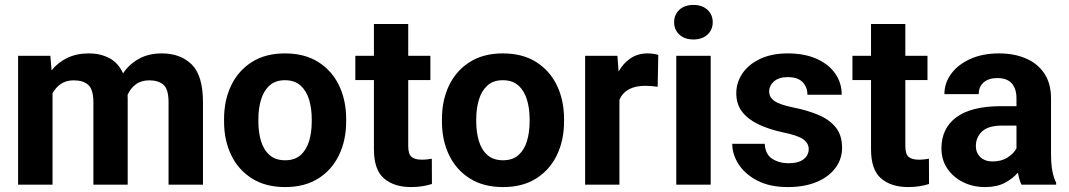

<svg xmlns="http://www.w3.org/2000/svg" viewBox="-20 -757 4382 787"><path d="M282.7 -427.7Q251.5 -427.7 230 -413.3Q208.5 -398.9 195.3 -374.5V0H54.2V-528.3H186.5L191.4 -468.3Q217.3 -501 255.6 -519.5Q293.9 -538.1 343.8 -538.1Q391.6 -538.1 428.2 -518.8Q464.8 -499.5 484.4 -456.5Q509.8 -494.1 549.6 -516.1Q589.4 -538.1 643.1 -538.1Q719.7 -538.1 765.9 -492.7Q812 -447.3 812 -337.4V0H670.9V-337.4Q670.9 -392.1 649.7 -409.9Q628.4 -427.7 591.8 -427.7Q559.1 -427.7 536.9 -411.4Q514.6 -395 502.9 -367.7Q503.4 -360.4 503.4 -352.5V0H362.8V-336.9Q362.8 -390.6 341.6 -409.2Q320.3 -427.7 282.7 -427.7Z M898.4 -258.8V-269Q898.4 -346.2 927.7 -407Q957 -467.8 1012.7 -502.9Q1068.4 -538.1 1147.9 -538.1Q1228.5 -538.1 1284.4 -502.9Q1340.3 -467.8 1369.6 -407Q1398.9 -346.2 1398.9 -269V-258.8Q1398.9 -182.1 1369.6 -121.3Q1340.3 -60.5 1284.7 -25.4Q1229 9.8 1148.9 9.8Q1068.8 9.8 1012.9 -25.4Q957 -60.5 927.7 -121.3Q898.4 -182.1 898.4 -258.8ZM1039.1 -269V-258.8Q1039.1 -214.8 1049.8 -179Q1060.5 -143.1 1084.7 -121.6Q1108.9 -100.1 1148.9 -100.1Q1188.5 -100.1 1212.4 -121.6Q1236.3 -143.1 1247.1 -179Q1257.8 -214.8 1257.8 -258.8V-269Q1257.8 -312 1247.1 -348.1Q1236.3 -384.3 1212.2 -406.2Q1188 -428.2 1147.9 -428.2Q1108.4 -428.2 1084.5 -406.2Q1060.5 -384.3 1049.8 -348.1Q1039.1 -312 1039.1 -269Z M1744.1 -528.3V-428.7H1653.3V-159.2Q1653.3 -125 1667 -113.8Q1680.7 -102.5 1708.5 -102.5Q1721.7 -102.5 1731.9 -103.8Q1742.2 -105 1750 -106.4L1750.5 -2.9Q1732.4 2.9 1711.4 6.3Q1690.4 9.8 1665 9.8Q1595.2 9.8 1554 -25.6Q1512.7 -61 1512.7 -145V-428.7H1436.5V-528.3H1512.7V-658.7H1653.3V-528.3Z M1791.5 -258.8V-269Q1791.5 -346.2 1820.8 -407Q1850.1 -467.8 1905.8 -502.9Q1961.4 -538.1 2041 -538.1Q2121.6 -538.1 2177.5 -502.9Q2233.4 -467.8 2262.7 -407Q2292 -346.2 2292 -269V-258.8Q2292 -182.1 2262.7 -121.3Q2233.4 -60.5 2177.7 -25.4Q2122.1 9.8 2042 9.8Q1961.9 9.8 1906 -25.4Q1850.1 -60.5 1820.8 -121.3Q1791.5 -182.1 1791.5 -258.8ZM1932.1 -269V-258.8Q1932.1 -214.8 1942.9 -179Q1953.6 -143.1 1977.8 -121.6Q2002 -100.1 2042 -100.1Q2081.5 -100.1 2105.5 -121.6Q2129.4 -143.1 2140.1 -179Q2150.9 -214.8 2150.9 -258.8V-269Q2150.9 -312 2140.1 -348.1Q2129.4 -384.3 2105.2 -406.2Q2081.1 -428.2 2041 -428.2Q2001.5 -428.2 1977.5 -406.2Q1953.6 -384.3 1942.9 -348.1Q1932.1 -312 1932.1 -269Z M2678.2 -531.7 2675.8 -401.4Q2665.5 -402.8 2651.1 -404.1Q2636.7 -405.3 2625 -405.3Q2544.4 -405.3 2519 -348.1V0H2378.4V-528.3H2510.7L2515.6 -463.9Q2535.2 -498.5 2564.9 -518.3Q2594.7 -538.1 2634.3 -538.1Q2645.5 -538.1 2658 -536.4Q2670.4 -534.7 2678.2 -531.7Z M2743.2 -666Q2743.2 -696.8 2764.6 -716.8Q2786.1 -736.8 2822.3 -736.8Q2858.4 -736.8 2879.9 -716.8Q2901.4 -696.8 2901.4 -666Q2901.4 -635.3 2879.9 -615.2Q2858.4 -595.2 2822.3 -595.2Q2786.1 -595.2 2764.6 -615.2Q2743.2 -635.3 2743.2 -666ZM2893.1 -528.3V0H2752V-528.3Z M3294.9 -146Q3294.9 -168.9 3273.7 -185.3Q3252.4 -201.7 3185.5 -215.3Q3131.8 -227.1 3089.4 -247.1Q3046.9 -267.1 3022.5 -298.3Q2998 -329.6 2998 -375Q2998 -418.9 3023.2 -456.1Q3048.3 -493.2 3095.7 -515.6Q3143.1 -538.1 3209 -538.1Q3277.3 -538.1 3326.9 -516.1Q3376.5 -494.1 3403.3 -455.8Q3430.2 -417.5 3430.2 -368.7H3289.6Q3289.6 -399.4 3270 -420.2Q3250.5 -440.9 3208.5 -440.9Q3172.9 -440.9 3152.8 -423.6Q3132.8 -406.2 3132.8 -381.8Q3132.8 -357.9 3154.8 -342.8Q3176.8 -327.6 3231.9 -316.4Q3289.1 -305.2 3334.2 -286.1Q3379.4 -267.1 3405.5 -235.1Q3431.6 -203.1 3431.6 -151.4Q3431.6 -105 3404.3 -68.4Q3377 -31.7 3327.1 -11Q3277.3 9.8 3209.5 9.8Q3135.3 9.8 3084.5 -16.6Q3033.7 -43 3007.6 -83.7Q2981.4 -124.5 2981.4 -167.5H3114.7Q3116.7 -124.5 3145.3 -106.2Q3173.8 -87.9 3212.4 -87.9Q3252.9 -87.9 3273.9 -104.2Q3294.9 -120.6 3294.9 -146Z M3781.7 -528.3V-428.7H3690.9V-159.2Q3690.9 -125 3704.6 -113.8Q3718.3 -102.5 3746.1 -102.5Q3759.3 -102.5 3769.5 -103.8Q3779.8 -105 3787.6 -106.4L3788.1 -2.9Q3770 2.9 3749 6.3Q3728 9.8 3702.6 9.8Q3632.8 9.8 3591.6 -25.6Q3550.3 -61 3550.3 -145V-428.7H3474.1V-528.3H3550.3V-658.7H3690.9V-528.3Z M4167 0Q4157.7 -19 4152.3 -49.3Q4131.3 -24.9 4098.6 -7.6Q4065.9 9.8 4018.1 9.8Q3967.8 9.8 3927 -10.7Q3886.2 -31.2 3862.5 -66.9Q3838.9 -102.5 3838.9 -148.4Q3838.9 -231.4 3900.4 -276.6Q3961.9 -321.8 4083.5 -321.8H4146.5V-354.5Q4146.5 -392.1 4127.7 -414.6Q4108.9 -437 4067.9 -437Q4032.2 -437 4012 -419.2Q3991.7 -401.4 3991.7 -371.1H3851.1Q3851.1 -416.5 3878.7 -454.3Q3906.2 -492.2 3956.8 -515.1Q4007.3 -538.1 4075.7 -538.1Q4136.7 -538.1 4184.8 -517.6Q4232.9 -497.1 4260.5 -456.1Q4288.1 -415 4288.1 -353.5V-127.4Q4288.1 -84 4293.5 -56.2Q4298.8 -28.3 4309.1 -8.3V0ZM4048.8 -95.2Q4085 -95.2 4110.4 -111.8Q4135.7 -128.4 4146.5 -148.9V-242.2H4087.4Q4031.2 -242.2 4005.6 -218.3Q3980 -194.3 3980 -158.2Q3980 -130.9 3998.5 -113Q4017.1 -95.2 4048.8 -95.2Z"/></svg>

Font: Vazirmatn UI FD
Style: Bold
Weight: 700
Designer: Saber Rastikerdar
Foundry: Saber Rastikerdar
Version: Version 33.003